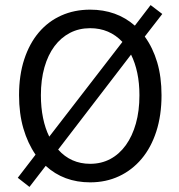

<svg xmlns="http://www.w3.org/2000/svg" viewBox="-20 -706 704 756"><path d="M335 12Q231 12 160 -53L96 30L50 -6L120 -97Q89 -142 72 -200.5Q55 -259 55 -331Q55 -410 75.5 -472.5Q96 -535 133 -578.5Q170 -622 221.5 -645Q273 -668 335 -668Q439 -668 511 -605L573 -686L619 -651L550 -562Q582 -518 599 -460.5Q616 -403 616 -331Q616 -252 595.5 -188.5Q575 -125 537.5 -80.5Q500 -36 448.5 -12Q397 12 335 12ZM141 -331Q141 -283 149.5 -241.5Q158 -200 174 -168L462 -541Q411 -595 335 -595Q291 -595 255.5 -576.5Q220 -558 194.5 -524Q169 -490 155 -441Q141 -392 141 -331ZM335 -61Q379 -61 414.5 -80Q450 -99 475.5 -134.5Q501 -170 515 -219.5Q529 -269 529 -331Q529 -379 520.5 -419Q512 -459 496 -491L209 -117Q259 -61 335 -61Z"/></svg>

Font: SourceSansPro
Style: Book
Weight: 400
Designer: Paul D. Hunt
Foundry: Adobe Systems Incorporated
Version: Version 2.021;PS 2.000;hotconv 1.0.86;makeotf.lib2.5.63406